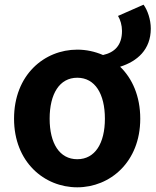

<svg xmlns="http://www.w3.org/2000/svg" viewBox="-20 -786 666 820"><path d="M310 -106C234 -106 192 -174 192 -279C192 -385 234 -454 310 -454C386 -454 428 -385 428 -279C428 -174 386 -106 310 -106ZM484 -718C494 -702 501 -678 501 -654C501 -592 469 -562 420 -551C385 -566 348 -574 310 -574C169 -574 40 -466 40 -279C40 -94 169 14 310 14C450 14 579 -94 579 -279C579 -375 545 -451 493 -501C566 -524 624 -574 624 -664C624 -703 610 -743 593 -766Z"/></svg>

Font: Noto Sans T Chinese Bold
Style: Bold
Weight: 700
Designer: Ryoko NISHIZUKA (kana & ideographs); Paul D. Hunt (Latin, Greek & Cyrillic); Wenlong ZHANG (bopomofo); Sandoll Communica
Foundry: Adobe Systems Incorporated
Version: Version 1.000;PS 1;hotconv 1.0.78;makeotf.lib2.5.61930